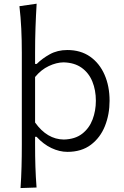

<svg xmlns="http://www.w3.org/2000/svg" viewBox="-20 -794 656 1018"><path d="M88.9 203.1Q92.8 145.5 94.2 90.3Q95.7 35.2 95.7 -28.8V-515.1Q95.7 -581.1 92.8 -642.1Q89.8 -703.1 83 -761.2L174.3 -774.4Q170.4 -710.9 168.2 -647.2Q166 -583.5 166 -515.1V-455.1H174.8Q203.6 -483.9 244.1 -506.3Q284.7 -528.8 336.9 -528.8Q407.7 -528.8 457.8 -493.7Q507.8 -458.5 534.4 -397.7Q561 -336.9 561 -259.8Q561 -187.5 536.4 -125.7Q511.7 -64 461.9 -26.4Q412.1 11.2 337.4 11.2Q295.4 11.2 252.7 -9Q210 -29.3 173.8 -68.8H166V-26.4Q166 35.6 167.7 89.1Q169.4 142.6 173.8 200.2ZM318.4 -54.2Q377.9 -55.7 415.5 -84.7Q453.1 -113.8 470.7 -160.2Q488.3 -206.5 488.3 -259.8Q488.3 -315.9 469.7 -361.6Q451.2 -407.2 413.1 -434.6Q375 -461.9 316.9 -463.4Q279.3 -462.9 238.8 -443.8Q198.2 -424.8 166 -385.7V-144.5Q229.5 -55.2 318.4 -54.2Z"/></svg>

Font: Pinar-DS3-FD Regular
Style: Regular
Weight: 400
Designer: Amin Abedi
Version: Version 3.000